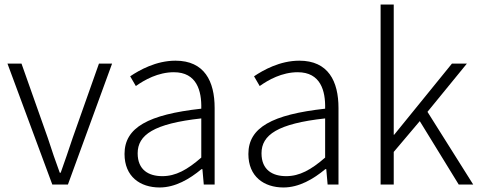

<svg xmlns="http://www.w3.org/2000/svg" viewBox="-20 -815 2122 848"><path d="M211 0H280L475 -534H417L301 -206C284 -154 265 -100 248 -52H244C226 -100 208 -154 191 -206L75 -534H13Z M685 13C754 13 817 -24 870 -68H874L880 0H928V-338C928 -456 883 -547 755 -547C669 -547 595 -505 555 -478L580 -435C618 -462 678 -496 748 -496C849 -496 871 -414 869 -335C635 -309 530 -252 530 -135C530 -35 599 13 685 13ZM697 -37C637 -37 588 -64 588 -138C588 -219 659 -269 869 -292V-119C807 -65 756 -37 697 -37Z M1232 13C1301 13 1364 -24 1417 -68H1421L1427 0H1475V-338C1475 -456 1430 -547 1302 -547C1216 -547 1142 -505 1102 -478L1127 -435C1165 -462 1225 -496 1295 -496C1396 -496 1418 -414 1416 -335C1182 -309 1077 -252 1077 -135C1077 -35 1146 13 1232 13ZM1244 -37C1184 -37 1135 -64 1135 -138C1135 -219 1206 -269 1416 -292V-119C1354 -65 1303 -37 1244 -37Z M1661 0H1719V-144L1834 -280L2006 0H2070L1868 -321L2042 -534H1976L1721 -220H1719V-795H1661Z"/></svg>

Font: Noto Sans SC Light
Style: Regular
Weight: 300
Designer: Ryoko NISHIZUKA 西塚涼子 (kana, bopomofo & ideographs); Paul D. Hunt (Latin, Greek & Cyrillic); Sandoll Communications 산돌커뮤니
Foundry: Adobe
Version: Version 2.004;hotconv 1.0.118;makeotfexe 2.5.65603